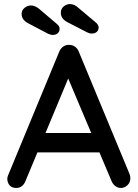

<svg xmlns="http://www.w3.org/2000/svg" viewBox="-20 -926 682 950"><path d="M331 -570 106 -30Q100 -14 88 -5Q76 4 61 4Q39 4 28 -8.5Q17 -21 16 -40Q16 -47 19 -56L273 -670Q280 -687 293.5 -696Q307 -705 323 -704Q338 -704 351 -695Q364 -686 370 -670L621 -65Q625 -55 625 -45Q625 -23 610.5 -9.5Q596 4 578 4Q563 4 550.5 -5.5Q538 -15 532 -30L305 -567ZM146 -172 191 -268H474L491 -172ZM240 -753Q235 -753 229.5 -755Q224 -757 218 -759L119 -811Q87 -828 87 -857Q87 -876 102 -887.5Q117 -899 133 -899Q145 -899 156 -893.5Q167 -888 175 -881L262 -807Q269 -801 272 -795.5Q275 -790 275 -783Q275 -770 265.5 -761.5Q256 -753 240 -753ZM434 -760Q428 -760 422.5 -761.5Q417 -763 411 -766L312 -817Q281 -834 281 -863Q281 -883 295.5 -894.5Q310 -906 326 -906Q338 -906 349 -900.5Q360 -895 368 -887L455 -814Q462 -808 465 -802Q468 -796 468 -790Q468 -777 459 -768.5Q450 -760 434 -760Z"/></svg>

Font: Quicksand Light SemiBold
Style: Regular
Weight: 600
Version: Version 3.006